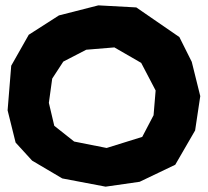

<svg xmlns="http://www.w3.org/2000/svg" viewBox="-20 -699 786 727"><path d="M203.1 -640.6 88.9 -567.4 22.5 -450.2 8.8 -281.2 39.1 -159.2 101.6 -90.8 215.8 -23.4 379.9 7.8 508.8 -10.7 643.6 -75.2 718.8 -205.1 738.3 -335 706.1 -464.8 659.2 -558.6 496.1 -670.9 352.5 -678.7ZM413.1 -519.5 514.6 -460.9 569.3 -356.4 561.5 -262.7 518.6 -180.7 383.8 -138.7 260.7 -163.1 185.5 -222.7 165 -309.6 177.7 -401.4 219.7 -465.8 306.6 -510.7Z"/></svg>

Font: MaokenAssortedSans-Lite
Style: Lite
Weight: 400
Version: Version 1.400